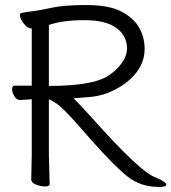

<svg xmlns="http://www.w3.org/2000/svg" viewBox="-20 -729 680 762"><path d="M106 -335Q91 -334 60 -332H59Q46 -332 37 -347Q28 -362 28 -375.5Q28 -389 39 -389H106V-616H105Q85 -616 66 -648Q59 -660 59 -668.5Q59 -677 67 -678Q87 -682 113 -685Q139 -688 186.5 -698.5Q234 -709 322.5 -709Q411 -709 460 -684Q509 -659 531.5 -620.5Q554 -582 554 -534.5Q554 -487 525.5 -447Q497 -407 445.5 -378Q394 -349 336.5 -344Q279 -339 272 -339Q303 -308 346 -260Q537 -46 597 -25Q640 -7 640 4Q640 13 612 13Q538 13 486 -28.5Q434 -70 347 -168L279 -245Q225 -305 204.5 -318Q184 -331 174 -335V-115L177 1Q177 11 159 11Q141 11 122.5 3.5Q104 -4 104 -17L106 -116ZM174 -388Q343 -388 406 -426Q441 -448 462.5 -477.5Q484 -507 484 -537Q484 -587 442 -618Q400 -649 314.5 -649Q229 -649 174 -630Z"/></svg>

Font: Moon Stars Kai T
Style: Regular
Weight: 400
Designer: GuiWonder
Version: Version 1.101